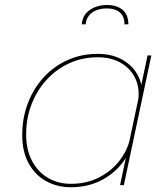

<svg xmlns="http://www.w3.org/2000/svg" viewBox="-20 -758 681 786"><path d="M270 8.5Q213.5 8.5 168.2 -16.8Q123 -42 97 -89.8Q71 -137.5 71 -205.5Q71 -275 94 -335.2Q117 -395.5 158.5 -441Q200 -486.5 256.5 -512Q313 -537.5 380 -537.5Q435.5 -537.5 476.2 -516Q517 -494.5 539.5 -458Q562 -421.5 562 -376Q562 -359.5 560.5 -350Q559 -340.5 556 -327.5H541Q544.5 -340.5 546 -349.5Q547.5 -358.5 547.5 -374Q547.5 -415.5 527.5 -449.2Q507.5 -483 470 -503.2Q432.5 -523.5 380 -523.5Q316.5 -523.5 263 -498.8Q209.5 -474 170 -430.5Q130.5 -387 108.8 -330Q87 -273 87 -208.5Q87 -145.5 110.8 -100Q134.5 -54.5 176 -30Q217.5 -5.5 270 -5.5Q334.5 -5.5 385.2 -31.5Q436 -57.5 469 -100Q502 -142.5 512.5 -191.5H527Q516 -136.5 480.8 -91Q445.5 -45.5 391.8 -18.5Q338 8.5 270 8.5ZM487 0H471.5L584 -531H599.5ZM314.5 -658.5Q318.5 -698 348.5 -717.8Q378.5 -737.5 418 -737.5Q458 -737.5 481.8 -717.8Q505.5 -698 505.5 -658.5H489.5Q489.5 -690.5 470.8 -707Q452 -723.5 416.5 -723.5Q381.5 -723.5 357.8 -707Q334 -690.5 330.5 -658.5Z"/></svg>

Font: Epilogue Thin
Style: Italic
Weight: 250
Italic angle: -12°
Designer: Tyler Finck
Foundry: Etcetera Type Co
Version: Version 2.112